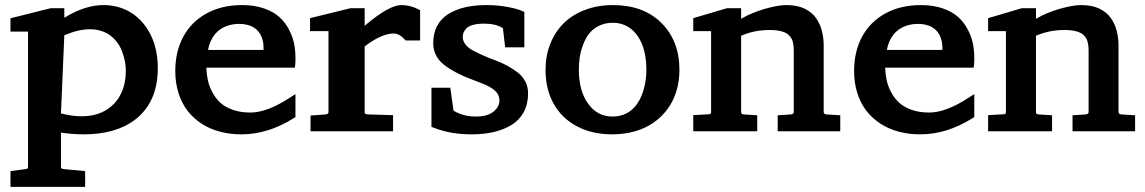

<svg xmlns="http://www.w3.org/2000/svg" viewBox="-20 -514 4486 752"><path d="M472.7 -233.4Q473.1 -247.6 471.2 -262Q469.2 -276.4 464.6 -293Q460 -309.6 453.1 -324.5Q446.3 -339.4 434.8 -353.3Q423.3 -367.2 409.2 -377.2Q395 -387.2 375 -393.3Q355 -399.4 331.5 -399.4Q309.6 -399.4 284.7 -393.6Q259.8 -387.7 231.9 -376L218.8 -69.8Q239.7 -64.5 259.8 -61.5Q279.8 -58.6 299.3 -58.6Q329.1 -58.6 354.2 -65.4Q379.4 -72.3 398.2 -84.5Q417 -96.7 431.4 -113Q445.8 -129.4 454.8 -149.2Q463.9 -168.9 468.3 -189.9Q472.7 -210.9 472.7 -233.4ZM231.9 -444.3Q312 -494.1 385.7 -494.1Q424.3 -494.1 458 -481.7Q491.7 -469.2 517.3 -446.8Q543 -424.3 561.3 -393.8Q579.6 -363.3 588.9 -325.9Q598.1 -288.6 598.1 -247.6Q598.1 -112.8 507.8 -44.4Q432.6 12.2 308.6 12.2Q265.1 12.2 218.8 5.4V139.6Q218.8 143.6 221.2 145.8Q223.6 147.9 231.4 148.4L313.5 156.2V217.8H21V156.2L79.6 148.4Q83.5 147.9 85.7 147Q87.9 146 88.9 144.3Q89.8 142.6 89.8 139.6V-390.1H21V-442.4L178.7 -481.9H231.9Z M788.1 -249Q789.1 -222.7 794.2 -199.2Q799.3 -175.8 812 -152.1Q824.7 -128.4 843.5 -111.3Q862.3 -94.2 892.3 -83.7Q922.4 -73.2 960.9 -73.2Q1027.3 -73.2 1118.2 -133.3L1137.2 -145.5V-55.2L1131.3 -51.8Q1030.3 12.2 925.3 12.2Q880.9 12.2 841.3 1.7Q801.8 -8.8 769.8 -29.5Q737.8 -50.3 714.8 -79.8Q691.9 -109.4 679.2 -149.2Q666.5 -189 666.5 -235.8Q666.5 -312 697.8 -370.1Q729 -428.2 788.6 -461.2Q848.1 -494.1 928.7 -494.1Q976.6 -494.1 1014.2 -481Q1051.8 -467.8 1074.5 -447Q1097.2 -426.3 1111.8 -398.2Q1126.5 -370.1 1131.8 -343.3Q1137.2 -316.4 1137.2 -287.6V-274.9Q1137.2 -269 1136.2 -259.8L1134.8 -249ZM1012.2 -327.1Q1012.2 -336.4 1011 -345.2Q1009.8 -354 1006.6 -363.5Q1003.4 -373 998.8 -381.1Q994.1 -389.2 986.6 -396.5Q979 -403.8 969.5 -408.9Q960 -414.1 946.5 -417.2Q933.1 -420.4 917 -420.4Q896.5 -420.4 878.7 -415.5Q860.8 -410.6 846.7 -401.6Q832.5 -392.6 822 -379.9Q811.5 -367.2 804.7 -351.6Q797.9 -335.9 794.9 -318.4H1012.2Z M1552.2 -494.1Q1586.9 -494.1 1618.7 -477.5L1625.5 -474.1V-355.5H1568.8L1564.9 -359.4Q1555.2 -370.6 1544.2 -376.7Q1533.2 -382.8 1520.5 -382.8Q1510.3 -382.8 1498.3 -379.9Q1486.3 -377 1472.2 -371.1Q1458 -365.2 1441.7 -355.2Q1425.3 -345.2 1408.2 -332V-75.2Q1408.2 -73.2 1408.4 -72.3Q1408.7 -71.3 1409.4 -70.1Q1410.2 -68.8 1411.4 -68.1Q1412.6 -67.4 1415 -66.9Q1417.5 -66.4 1420.9 -65.9L1519.5 -63V0H1196.3V-61.5L1256.3 -65.9Q1266.6 -67.4 1266.6 -75.2V-392.1H1194.3V-442.9L1353 -481.9H1408.2V-412.6L1414.1 -418Q1504.9 -494.1 1552.2 -494.1Z M1886.2 -494.1Q1928.7 -494.1 1968 -486.8Q2007.3 -479.5 2026.9 -470.2L2033.7 -466.8V-328.6H1958.5L1949.7 -403.8Q1922.4 -421.4 1876 -421.4Q1850.6 -421.4 1832.8 -416.5Q1814.9 -411.6 1806.9 -403.1Q1798.8 -394.5 1795.7 -386.7Q1792.5 -378.9 1792.5 -369.6Q1792.5 -353 1803.5 -339.4Q1814.5 -325.7 1832.5 -316.2Q1850.6 -306.6 1873.5 -296.4Q1896.5 -286.1 1920.4 -277.6Q1944.3 -269 1967.3 -256.3Q1990.2 -243.7 2008.3 -229.7Q2026.4 -215.8 2037.4 -194.8Q2048.3 -173.8 2048.3 -148.4Q2048.3 -106.9 2031.7 -75.7Q2015.1 -44.4 1985.1 -25.6Q1955.1 -6.8 1915.5 2.7Q1876 12.2 1827.6 12.2Q1742.7 12.2 1677.7 -14.2L1669.9 -17.1V-170.4H1743.7L1756.3 -80.6Q1769 -72.8 1783.2 -67.6Q1797.4 -62.5 1812.3 -60.1Q1827.1 -57.6 1843.3 -57.6Q1889.6 -57.6 1912.8 -76.7Q1936 -95.7 1936 -119.6Q1936 -134.8 1929.2 -146.2Q1922.4 -157.7 1905.8 -168.7Q1889.2 -179.7 1859.9 -190.4L1797.9 -214.8Q1730 -245.6 1703.4 -274.9Q1676.8 -304.2 1676.8 -345.2Q1676.8 -383.3 1691.9 -412.1Q1707 -440.9 1735.4 -458.7Q1763.7 -476.6 1801.3 -485.4Q1838.9 -494.1 1886.2 -494.1Z M2247.1 -241.2Q2247.1 -158.7 2283.2 -108.2Q2319.3 -57.6 2378.9 -57.6Q2400.9 -57.6 2419.7 -64.2Q2438.5 -70.8 2451.9 -81.8Q2465.3 -92.8 2475.8 -107.9Q2486.3 -123 2492.9 -139.4Q2499.5 -155.8 2503.9 -174.1Q2508.3 -192.4 2510 -208.7Q2511.7 -225.1 2511.7 -241.2Q2511.7 -296.9 2495.4 -338.6Q2479 -380.4 2449.2 -402.6Q2419.4 -424.8 2379.9 -424.8Q2349.6 -424.8 2325.4 -412.6Q2301.3 -400.4 2286.9 -381.6Q2272.5 -362.8 2263.2 -337.4Q2253.9 -312 2250.5 -288.6Q2247.1 -265.1 2247.1 -241.2ZM2116.7 -240.2Q2116.7 -295.4 2135.3 -342.3Q2153.8 -389.2 2187.5 -422.6Q2221.2 -456.1 2271 -475.1Q2320.8 -494.1 2380.9 -494.1Q2500 -494.1 2570.6 -424.1Q2641.1 -354 2641.1 -240.2Q2641.1 -196.3 2629.4 -157.5Q2617.7 -118.7 2595 -87.6Q2572.3 -56.6 2540.5 -34.2Q2508.8 -11.7 2467.3 0.2Q2425.8 12.2 2377.9 12.2Q2298.8 12.2 2239.3 -19.5Q2179.7 -51.3 2148.2 -108.2Q2116.7 -165 2116.7 -240.2Z M3088.9 -317.9Q3088.9 -327.1 3087.9 -335Q3086.9 -342.8 3085 -350.3Q3083 -357.9 3079.6 -363.8Q3076.2 -369.6 3071 -375Q3065.9 -380.4 3058.8 -384.3Q3051.8 -388.2 3042.5 -390.9Q3033.2 -393.6 3021.5 -395Q3009.8 -396.5 2995.6 -396.5Q2963.4 -396.5 2936.3 -390.9Q2909.2 -385.3 2882.8 -374V-75.2Q2882.8 -70.8 2884.5 -68.8Q2886.2 -66.9 2892.6 -65.9L2945.8 -62.5V0H2695.3V-63L2755.4 -66.4Q2758.8 -66.4 2760.7 -67.1Q2762.7 -67.9 2763.7 -69.1Q2764.6 -70.3 2764.9 -71.8Q2765.1 -73.2 2765.1 -75.2V-392.1H2695.3V-442.9L2827.6 -481.9H2882.8V-440.4L2907.2 -453.6Q2948.2 -472.7 2990.5 -483.4Q3032.7 -494.1 3060.1 -494.1Q3081.1 -494.1 3099.4 -490.5Q3117.7 -486.8 3131.6 -480Q3145.5 -473.1 3156.7 -464.1Q3168 -455.1 3176 -443.4Q3184.1 -431.6 3189.9 -419.2Q3195.8 -406.7 3199.2 -392.6Q3202.6 -378.4 3204.3 -364.7Q3206.1 -351.1 3206.1 -336.4V-75.7Q3206.1 -67.4 3216.3 -65.9L3271 -62.5V0H3025.9V-62.5L3078.6 -65.9Q3081.5 -66.4 3083.5 -67.4Q3085.4 -68.4 3086.4 -69.3Q3087.4 -70.3 3088.1 -71.8Q3088.9 -73.2 3088.9 -74Q3088.9 -74.7 3088.9 -75.2Z M3446.8 -249Q3447.8 -222.7 3452.9 -199.2Q3458 -175.8 3470.7 -152.1Q3483.4 -128.4 3502.2 -111.3Q3521 -94.2 3551 -83.7Q3581.1 -73.2 3619.6 -73.2Q3686 -73.2 3776.9 -133.3L3795.9 -145.5V-55.2L3790 -51.8Q3689 12.2 3584 12.2Q3539.6 12.2 3500 1.7Q3460.4 -8.8 3428.5 -29.5Q3396.5 -50.3 3373.5 -79.8Q3350.6 -109.4 3337.9 -149.2Q3325.2 -189 3325.2 -235.8Q3325.2 -312 3356.4 -370.1Q3387.7 -428.2 3447.3 -461.2Q3506.8 -494.1 3587.4 -494.1Q3635.3 -494.1 3672.9 -481Q3710.4 -467.8 3733.2 -447Q3755.9 -426.3 3770.5 -398.2Q3785.2 -370.1 3790.5 -343.3Q3795.9 -316.4 3795.9 -287.6V-274.9Q3795.9 -269 3794.9 -259.8L3793.5 -249ZM3670.9 -327.1Q3670.9 -336.4 3669.7 -345.2Q3668.5 -354 3665.3 -363.5Q3662.1 -373 3657.5 -381.1Q3652.8 -389.2 3645.3 -396.5Q3637.7 -403.8 3628.2 -408.9Q3618.7 -414.1 3605.2 -417.2Q3591.8 -420.4 3575.7 -420.4Q3555.2 -420.4 3537.4 -415.5Q3519.5 -410.6 3505.4 -401.6Q3491.2 -392.6 3480.7 -379.9Q3470.2 -367.2 3463.4 -351.6Q3456.5 -335.9 3453.6 -318.4H3670.9Z M4243.7 -317.9Q4243.7 -327.1 4242.7 -335Q4241.7 -342.8 4239.7 -350.3Q4237.8 -357.9 4234.4 -363.8Q4231 -369.6 4225.8 -375Q4220.7 -380.4 4213.6 -384.3Q4206.5 -388.2 4197.3 -390.9Q4188 -393.6 4176.3 -395Q4164.6 -396.5 4150.4 -396.5Q4118.2 -396.5 4091.1 -390.9Q4064 -385.3 4037.6 -374V-75.2Q4037.6 -70.8 4039.3 -68.8Q4041 -66.9 4047.4 -65.9L4100.6 -62.5V0H3850.1V-63L3910.2 -66.4Q3913.6 -66.4 3915.5 -67.1Q3917.5 -67.9 3918.5 -69.1Q3919.4 -70.3 3919.7 -71.8Q3919.9 -73.2 3919.9 -75.2V-392.1H3850.1V-442.9L3982.4 -481.9H4037.6V-440.4L4062 -453.6Q4103 -472.7 4145.3 -483.4Q4187.5 -494.1 4214.8 -494.1Q4235.8 -494.1 4254.2 -490.5Q4272.5 -486.8 4286.4 -480Q4300.3 -473.1 4311.5 -464.1Q4322.8 -455.1 4330.8 -443.4Q4338.9 -431.6 4344.7 -419.2Q4350.6 -406.7 4354 -392.6Q4357.4 -378.4 4359.1 -364.7Q4360.8 -351.1 4360.8 -336.4V-75.7Q4360.8 -67.4 4371.1 -65.9L4425.8 -62.5V0H4180.7V-62.5L4233.4 -65.9Q4236.3 -66.4 4238.3 -67.4Q4240.2 -68.4 4241.2 -69.3Q4242.2 -70.3 4242.9 -71.8Q4243.7 -73.2 4243.7 -74Q4243.7 -74.7 4243.7 -75.2Z"/></svg>

Font: TAML ThiruValluvar
Style: Bold
Weight: 400
Version: Version 0.271; dev 7ad24fM